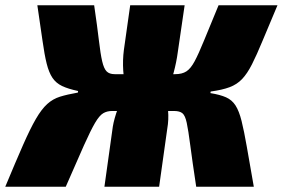

<svg xmlns="http://www.w3.org/2000/svg" viewBox="-57 -710 1075 730"><path d="M301 -690Q313 -608 319 -556.5Q325 -505 331.5 -477Q338 -449 348.5 -438.5Q359 -428 379 -428L369 -288Q350 -288 335.5 -279.5Q321 -271 304.5 -243Q288 -215 262 -157Q236 -99 193 0H-37Q3 -96 30.5 -158.5Q58 -221 79.5 -258Q101 -295 122.5 -314.5Q144 -334 171.5 -342.5Q199 -351 239 -358L240 -364Q202 -372 179 -383Q156 -394 142.5 -414Q129 -434 120.5 -468Q112 -502 104.5 -556Q97 -610 85 -690ZM446 -428 426 -288H335L355 -428ZM645 -690 619 -512Q614 -474 603 -433Q592 -392 568 -354Q579 -325 582 -290Q585 -255 579 -221L548 0H340L372 -229Q377 -259 391 -297Q405 -335 424 -370Q414 -402 411.5 -442Q409 -482 414 -520L438 -690ZM649 -428 630 -288H539L559 -428ZM998 -690Q964 -610 941.5 -555.5Q919 -501 901 -465.5Q883 -430 863.5 -409.5Q844 -389 816 -378.5Q788 -368 744 -362L743 -356Q780 -350 802.5 -340Q825 -330 838.5 -309Q852 -288 861.5 -250Q871 -212 881.5 -151.5Q892 -91 908 0H689Q674 -99 666.5 -157Q659 -215 653 -243Q647 -271 636.5 -279.5Q626 -288 605 -288L609 -428Q635 -428 651.5 -438.5Q668 -449 683 -477Q698 -505 719 -556.5Q740 -608 774 -690Z"/></svg>

Font: Exo 2 Black
Style: Italic
Weight: 900
Italic angle: -8°
Designer: Natanael Gama
Foundry: Natanael Gama
Version: Version 2.010